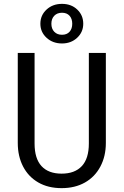

<svg xmlns="http://www.w3.org/2000/svg" viewBox="-20 -963 640 994"><path d="M528 -223Q528 -154 499.5 -100.5Q471 -47 419.5 -18Q368 11 299 11Q229 11 178 -18.5Q127 -48 99.5 -101Q72 -154 72 -223V-689H159V-220Q159 -142 195 -103Q231 -64 299 -64Q367 -64 403.5 -103Q440 -142 440 -220V-689H528ZM411 -840Q411 -797 379.5 -767.5Q348 -738 301 -738Q253 -738 221 -767.5Q189 -797 189 -840Q189 -884 221 -913.5Q253 -943 301 -943Q349 -943 380 -913.5Q411 -884 411 -840ZM246 -840Q246 -814 261 -798.5Q276 -783 301 -783Q326 -783 340 -798.5Q354 -814 354 -840Q354 -866 340 -881.5Q326 -897 301 -897Q276 -897 261 -881.5Q246 -866 246 -840Z"/></svg>

Font: FiraDG Mono
Style: Regular
Weight: 400
Designer: Carrois Corporate & Edenspiekermann AG
Foundry: Carrois Corporate GbR & Edenspiekermann AG
Version: Version 3.206